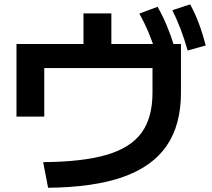

<svg xmlns="http://www.w3.org/2000/svg" viewBox="-20 -832 978 885"><path d="M682.9 -404.4V-518.3H184V-294.5H56V-629.2H364.8V-770.2H493.3V-629.2H814.1V-404.4Q814.1 -256.6 748.4 -160.4Q682.7 -64.3 547.3 -16.4Q411.9 31.4 201.7 33.5L178.9 -84.6Q362.5 -86.1 472.4 -118.6Q582.3 -151.1 632.6 -220.3Q682.9 -289.5 682.9 -404.4ZM622.4 -769.4 706.3 -800.7Q730.9 -757.2 749.7 -711.9Q768.5 -666.6 784.8 -613.2L699.3 -586.5Q682.3 -640.7 664.3 -683.6Q646.3 -726.5 622.4 -769.4ZM774.5 -784.9 856.6 -811.9Q879.8 -768.8 896.8 -723.5Q913.7 -678.2 928.4 -622.4L845 -599.2Q829.3 -653.6 812.6 -697.7Q795.8 -741.7 774.5 -784.9Z"/></svg>

Font: Pretendard JP Variable
Style: Regular
Weight: 400
Designer: Base glyphs from Inter by Rasmus Andersson; Hangul glyphs from Noto Sans CJK(Source Han Sans) by Jang Soo-young and Kang
Foundry: Kil Hyung-jin
Version: Version 1.307;Glyphs 3.2 (3192)